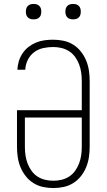

<svg xmlns="http://www.w3.org/2000/svg" viewBox="-20 -944 540 972"><path d="M250 8Q224 8 198 2.5Q172 -3 149.5 -17Q127 -31 110.5 -52Q94 -73 84 -97Q74 -121 70 -147.5Q66 -174 66 -200V-386H394V-535Q394 -556 391 -577Q388 -598 380.5 -618Q373 -638 360.5 -655.5Q348 -673 330 -684.5Q312 -696 291.5 -701Q271 -706 249 -706Q224 -706 198.5 -700.5Q173 -695 152.5 -679.5Q132 -664 120.5 -640.5Q109 -617 108 -591H68Q69 -613 75.5 -634.5Q82 -656 94.5 -674.5Q107 -693 124.5 -706.5Q142 -720 162.5 -728.5Q183 -737 205 -740Q227 -743 249 -743Q276 -743 302 -737.5Q328 -732 350.5 -718Q373 -704 389.5 -683Q406 -662 416 -638Q426 -614 430 -587.5Q434 -561 434 -535V-200Q434 -174 430 -147.5Q426 -121 416 -97Q406 -73 389.5 -52Q373 -31 350.5 -17Q328 -3 302 2.5Q276 8 250 8ZM250 -29Q271 -29 292 -34Q313 -39 330.5 -50.5Q348 -62 360.5 -79.5Q373 -97 380.5 -117Q388 -137 391 -158Q394 -179 394 -200V-349H106V-200Q106 -179 109 -158Q112 -137 119.5 -117Q127 -97 139.5 -79.5Q152 -62 169.5 -50.5Q187 -39 208 -34Q229 -29 250 -29ZM350 -846Q342 -846 334.5 -848Q327 -850 321 -856Q315 -862 313 -869.5Q311 -877 311 -885Q311 -893 313 -900.5Q315 -908 321 -914Q327 -920 334.5 -922Q342 -924 350 -924Q358 -924 365.5 -922Q373 -920 379 -914Q385 -908 387 -900.5Q389 -893 389 -885Q389 -877 387 -869.5Q385 -862 379 -856Q373 -850 365.5 -848Q358 -846 350 -846ZM150 -846Q142 -846 134.5 -848Q127 -850 121 -856Q115 -862 113 -869.5Q111 -877 111 -885Q111 -893 113 -900.5Q115 -908 121 -914Q127 -920 134.5 -922Q142 -924 150 -924Q158 -924 165.5 -922Q173 -920 179 -914Q185 -908 187 -900.5Q189 -893 189 -885Q189 -877 187 -869.5Q185 -862 179 -856Q173 -850 165.5 -848Q158 -846 150 -846Z"/></svg>

Font: Iosevka Curly Slab Extralight
Style: Regular
Weight: 200
Monospace: yes
Designer: Belleve Invis
Foundry: Belleve Invis
Version: Version 22.1.2; ttfautohint (v1.8.4)